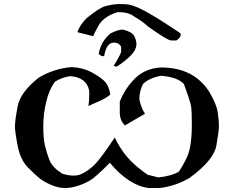

<svg xmlns="http://www.w3.org/2000/svg" viewBox="-20 -865 1184 972"><path d="M813 -749.5Q858.9 -719.2 892.1 -697.8L895.5 -689.5Q892.6 -671.4 873 -660.2H846.2Q828.6 -660.2 728.5 -731.4Q705.6 -753.9 658.2 -782.2Q630.9 -803.7 576.2 -803.7Q513.7 -785.6 483.4 -743.2Q462.4 -708.5 452.1 -681.6L371.6 -702.1Q384.3 -739.3 418 -772.5Q483.9 -826.2 512.7 -833.7Q541.5 -841.3 563.5 -843.5Q585.4 -845.7 618.4 -843.5Q651.4 -841.3 701.9 -815.2Q752.4 -789.1 813 -749.5ZM602.5 -715.3Q645.5 -704.6 658.2 -685.1Q672.9 -657.7 670.4 -635.3Q666.5 -589.8 569.8 -526.9L555.2 -532.2Q581.5 -571.8 593.3 -601.1V-629.4Q581.1 -649.4 557.1 -649.4Q518.6 -649.4 507.3 -581.1Q493.2 -578.1 479.5 -592.3Q491.2 -656.2 538.6 -695.3Q577.1 -715.3 602.5 -715.3ZM342.8 -525.4Q398.4 -522.9 443.4 -499.5Q495.1 -470.7 513.2 -449.5Q531.2 -428.2 538.6 -387.2Q518.6 -366.2 452.6 -339.8L427.7 -328.1Q433.6 -373 431.2 -408.2Q416.5 -473.6 335.4 -479.5Q294.4 -474.1 257.8 -451.2Q229 -411.6 214.1 -350.3Q199.2 -289.1 199.2 -225.8Q199.2 -162.6 208.3 -125.2Q217.3 -87.9 231 -53.2Q244.6 -18.6 294.9 14.2Q355.5 32.7 391.8 16.1Q428.2 -0.5 460 -32.5Q491.7 -64.5 561 -168.9Q584.5 -118.2 621.6 -73Q658.7 -27.8 727.1 19.5L781.7 33.2Q849.1 25.9 885.7 3.9Q931.2 -65.4 941.2 -114.5Q951.2 -163.6 951.2 -231.9Q951.2 -300.3 947.5 -325.7Q943.8 -351.1 910.6 -440.4Q877.4 -475.1 794.9 -481.4Q735.4 -470.2 704.6 -440.4Q686 -406.2 685.5 -363.8Q692.4 -322.8 713.9 -289.1L612.3 -230Q588.4 -253.9 586.4 -289.1V-351.6Q613.3 -415.5 652.8 -457Q708 -519.5 796.4 -523.4Q959.5 -523.4 1038.6 -401.4Q1076.2 -338.4 1082.3 -296.1Q1088.4 -253.9 1088.4 -227.3Q1088.4 -200.7 1075.2 -127.4Q1062 -54.2 939.9 35.6Q868.2 77.6 787.6 86.9H732.9Q632.3 74.2 536.1 -41Q464.8 31.7 435.1 48.8Q405.3 65.9 372.3 76.4Q339.4 86.9 308.3 86.9Q277.3 86.9 240.7 71.8Q204.1 56.6 180.4 37.8Q156.7 19 119.9 -18.8Q83 -56.6 69.3 -127.2Q55.7 -197.8 55.7 -225.8Q55.7 -253.9 69.1 -325.9Q82.5 -397.9 175.8 -471.7Q251.5 -517.6 342.8 -525.4Z"/></svg>

Font: Panteley
Style: Regular
Weight: 500
Designer: Kalashnikov Yuriy
Foundry: Øêîëà ïàâà èìåíè ñâÿòîãî àâíîàïîñòîëüíîãî Âëàäèìèà
Version: Version 1.80 April 12, 2018